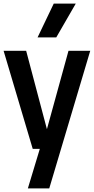

<svg xmlns="http://www.w3.org/2000/svg" viewBox="-20 -828 522 1068"><path d="M162 0 0 -545.5H125.5L241 -109.5L361 -545.5H482L254 220H135L201.5 0ZM189 -620 279 -808H401.5L293 -620Z"/></svg>

Font: Encode Sans Condensed Condensed SemiBold
Style: Regular
Weight: 600
Width: 3
Designer: Multiple Designers
Foundry: Impallari Type
Version: Version 3.000; ttfautohint (v1.8.3) -l 8 -r 50 -G 200 -x 14 